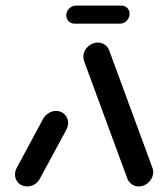

<svg xmlns="http://www.w3.org/2000/svg" viewBox="-20 -672 598 692"><path d="M77.8 0Q59.3 0 46.7 -12.4Q34.1 -24.8 34.1 -43Q34.1 -56.3 41.1 -68.5L136.3 -245.2Q143.7 -257.4 155.9 -264.8Q168.1 -272.2 181.9 -272.2Q200.4 -272.2 213 -259.6Q225.6 -247 225.6 -228.5Q225.6 -216.3 218.5 -203.3L123 -26.7Q115.9 -14.4 103.9 -7.2Q91.9 0 77.8 0ZM532.2 -52.2Q532.2 -38.5 525 -26.5Q517.8 -14.4 505.7 -7.2Q493.7 0 480 0Q466.3 0 455.6 -7.4Q444.8 -14.8 439.6 -26.7L283.7 -450Q280.4 -459.3 280.4 -467Q280.4 -480.7 287.6 -492.6Q294.8 -504.4 306.9 -511.5Q318.9 -518.5 332.6 -518.5Q346.3 -518.5 357.2 -511.1Q368.1 -503.7 373 -491.9L528.9 -68.5Q532.2 -60.7 532.2 -52.2ZM218.9 -616.7Q218.9 -631.1 229.6 -641.5Q240.4 -651.9 254.4 -651.9H417.4Q430 -651.9 438.5 -643.5Q447 -635.2 447 -622.6Q447 -607.8 436.7 -597.2Q426.3 -586.7 411.9 -586.7H248.9Q236.3 -586.7 227.6 -595.4Q218.9 -604.1 218.9 -616.7Z"/></svg>

Font: 26F Galaxy Sans Extra Bold
Style: Italic
Weight: 800
Italic angle: -5°
Designer: C₂₉H₂₅N₃O₅
Version: Version 1.200